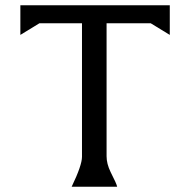

<svg xmlns="http://www.w3.org/2000/svg" viewBox="-20 -706 711 726"><path d="M622 -686V-574L550 -618H383V-115Q383 -87 398 -56Q421 -11 423 0H251Q290 -81 290 -113V-618H129L57 -574V-686Z"/></svg>

Font: New Athena Unicode
Style: Regular
Weight: 400
Designer: J. Rusten 1997; rev. by R. Hancock 2001, 2002, rev. by D. Mastronarde 2002-2021
Foundry: GreekKeys New Athena Unicode
Version: Version 5.008